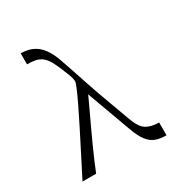

<svg xmlns="http://www.w3.org/2000/svg" viewBox="-175 -866 944 1001"><g transform="rotate(-30 297.0 -365.0)"><path d="M538 10Q499 10 472.5 -0.5Q446 -11 426 -37.5Q406 -64 388 -113L291 -379Q278 -350 259 -310Q240 -270 219.5 -226Q199 -182 179.5 -139Q160 -96 144.5 -59.5Q129 -23 120 0H38Q70 -63 102.5 -126.5Q135 -190 164.5 -248.5Q194 -307 217 -354.5Q240 -402 253 -433Q266 -464 266 -472Q266 -488 256 -515Q247 -538 235 -566.5Q223 -595 213 -613Q198 -639 181.5 -652Q165 -665 144 -669.5Q123 -674 93 -674V-740Q132 -740 162.5 -726.5Q193 -713 217 -681.5Q241 -650 259 -596Q278 -540 291.5 -500.5Q305 -461 316 -427Q327 -393 340 -357.5Q353 -322 369.5 -276.5Q386 -231 410 -166Q431 -105 460.5 -86Q490 -67 538 -67Z"/></g></svg>

Font: Ojuju Medium
Style: Regular
Weight: 500
Designer: Chisaokwu Joboson, Mirko Velimirovic
Foundry: Udi Foundry
Version: Version 1.000